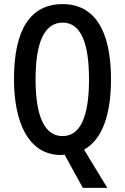

<svg xmlns="http://www.w3.org/2000/svg" viewBox="-20 -744 607 934"><path d="M520 -358C520 -600 437 -724 285 -724C128 -724 48 -601 48 -359C48 -156 114 10 277 10C283 10 290 9 294 8L383 170H502L389 -16C474 -63 520 -180 520 -358ZM153 -358C153 -540 197 -634 285 -634C370 -634 413 -542 413 -358C413 -172 369 -82 284 -82C198 -82 153 -176 153 -358Z"/></svg>

Font: Noto Sans Bengali ExtraCondensed Medium
Style: Regular
Weight: 500
Width: 2
Designer: Joana Ranito - Universal Thirst; Jelle Bosma - Monotype Design Team
Foundry: Universal Thirst ehf.
Version: Version 3.000